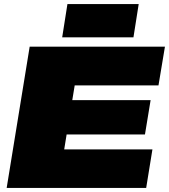

<svg xmlns="http://www.w3.org/2000/svg" viewBox="-20 -931 837 951"><path d="M13 0 127 -700H797L765 -508H350L338 -435H726L698 -265H310L298 -191H735L704 0ZM288 -746 314 -911H667L641 -746Z"/></svg>

Font: Georama Expanded Black
Style: Italic
Weight: 900
Width: 7
Italic angle: -9°
Designer: Jean-Baptiste Levee
Foundry: Production Type
Version: Version 1.000